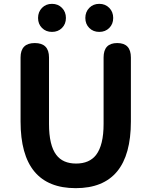

<svg xmlns="http://www.w3.org/2000/svg" viewBox="-20 -965 788 999"><path d="M87 -333V-666Q87 -741 161 -741Q235 -741 235 -666V-320Q235 -209 273 -159Q307 -114 376 -114Q445 -114 480 -159Q519 -210 519 -320V-666Q519 -741 590 -741Q661 -741 661 -666V-333Q661 14 374 14Q87 14 87 -333ZM250.5 -799Q219 -799 198.5 -819.5Q178 -840 178 -871.5Q178 -903 198.5 -924Q219 -945 250.5 -945Q282 -945 302.5 -924Q323 -903 323 -871.5Q323 -840 302.5 -819.5Q282 -799 250.5 -799ZM496.5 -799Q465 -799 444.5 -819.5Q424 -840 424 -871.5Q424 -903 444.5 -924Q465 -945 496.5 -945Q528 -945 548.5 -924Q569 -903 569 -871.5Q569 -840 548.5 -819.5Q528 -799 496.5 -799Z"/></svg>

Font: Resource Han Rounded JP
Style: Bold
Weight: 700
Designer: Cyano Hao (round all glyphs); Ryoko NISHIZUKA 西塚涼子 (kana, bopomofo & ideographs); Paul D. Hunt (Latin, Greek & Cyrillic)
Foundry: Cyano Hao
Version: 0.990